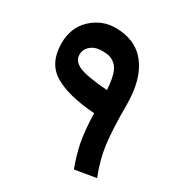

<svg xmlns="http://www.w3.org/2000/svg" viewBox="-158 -756 834 887"><g transform="rotate(30 258.5 -312.5)"><path d="M476 0 363 19Q340 -43 328.5 -99.5Q317 -156 314 -253Q170 -263 96 -308Q22 -353 22 -458Q22 -542 76.5 -593Q131 -644 204 -644Q312 -644 368.5 -570Q425 -496 425 -362Q425 -230 434.5 -155.5Q444 -81 476 0ZM120 -454Q120 -419 160.5 -401Q201 -383 312 -375Q309 -423 300 -453.5Q291 -484 275 -498Q259 -512 243.5 -516.5Q228 -521 204 -521Q165 -521 142.5 -501.5Q120 -482 120 -454Z"/></g></svg>

Font: FiraGO SemiBold
Style: Regular
Weight: 600
Designer: bBox Type
Foundry: bBox Type GmbH
Version: Version 1.001;PS 001.001;hotconv 1.0.88;makeotf.lib2.5.64775